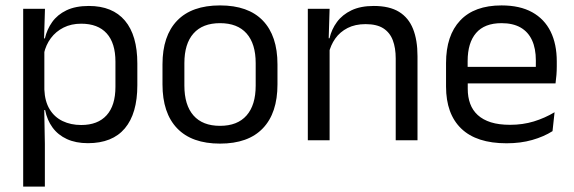

<svg xmlns="http://www.w3.org/2000/svg" viewBox="-20 -521 2130 713"><path d="M306.5 10.7Q261.6 10.7 228.5 -4.5Q195.4 -19.7 175.1 -47.5Q154.7 -75.3 147.6 -112.3H120.8L144.7 -188.5Q146.5 -144.6 164.3 -115.3Q182.1 -86 212.5 -71.4Q242.9 -56.8 281.6 -56.8Q343.2 -56.8 375.9 -93Q408.7 -129.1 408.7 -198.7V-292Q408.7 -361 376.2 -397Q343.7 -433 281.3 -433Q244.7 -433 216 -418.6Q187.4 -404.2 168.8 -379.2Q150.2 -354.2 143.1 -321.8L123.1 -378.4H146.7Q154.4 -411.9 173.8 -439.2Q193.2 -466.5 226.8 -482.7Q260.4 -498.9 310 -498.9Q397.9 -498.9 444 -444.3Q490 -389.7 490 -285.4V-204.6Q490 -99.5 443.7 -44.4Q397.3 10.7 306.5 10.7ZM146.6 172H66.1V-488.2H147L143.4 -370.5L144.7 -345.7V-140L144.1 -123.4L146.6 13.3Z M797.1 12.3Q692.2 12.3 637.8 -44.5Q583.4 -101.2 583.4 -207.7V-281.9Q583.4 -388 637.9 -444.5Q692.3 -500.9 797.1 -500.9Q901.9 -500.9 956.1 -444.5Q1010.4 -388 1010.4 -281.9V-207.7Q1010.4 -101.2 956.1 -44.5Q901.9 12.3 797.1 12.3ZM797.1 -53.7Q861.8 -53.7 895.6 -92.2Q929.5 -130.7 929.5 -203V-286.6Q929.5 -358.5 895.7 -396.7Q861.9 -435 797.1 -435Q732.3 -435 698.5 -396.7Q664.7 -358.5 664.7 -286.6V-203Q664.7 -130.7 698.5 -92.2Q732.3 -53.7 797.1 -53.7Z M1530.4 0H1449.5V-303.7Q1449.5 -343 1438.7 -371.5Q1428 -399.9 1403.7 -415.7Q1379.3 -431.4 1337.6 -431.4Q1299.1 -431.4 1270.8 -417Q1242.5 -402.5 1225 -377.8Q1207.5 -353 1200.5 -321.5L1186 -378.9H1203.7Q1211.3 -412.1 1231.3 -439.3Q1251.3 -466.5 1285.1 -482.7Q1318.9 -498.9 1368 -498.9Q1426.2 -498.9 1461.7 -477.1Q1497.3 -455.2 1513.8 -413.8Q1530.4 -372.3 1530.4 -312.6ZM1204 0H1123.1V-488.2H1204L1200.4 -371.1L1204 -366.3Z M1861.1 11.1Q1749.6 11.1 1693 -43.4Q1636.4 -97.8 1636.4 -199.7V-286.6Q1636.4 -389.4 1689.1 -445.1Q1741.7 -500.9 1842.5 -500.9Q1910.4 -500.9 1956.1 -475.7Q2001.7 -450.4 2024.7 -403.9Q2047.6 -357.4 2047.6 -293V-274.8Q2047.6 -259.1 2046.4 -243Q2045.2 -226.9 2043 -211.4H1968.7Q1969.5 -235.6 1969.7 -257.1Q1969.9 -278.6 1969.9 -296.4Q1969.9 -341 1955.6 -371.8Q1941.4 -402.6 1913.2 -418.8Q1884.9 -435 1842.5 -435Q1779.4 -435 1748 -398.5Q1716.6 -362.1 1716.6 -294.1V-247.4L1717 -237.5V-190.8Q1717 -160.4 1726 -135.9Q1735 -111.3 1754.1 -93.8Q1773.3 -76.2 1803 -66.8Q1832.8 -57.5 1874.2 -57.5Q1921.3 -57.5 1962.3 -70Q2003.3 -82.6 2039.4 -104.2L2031.8 -34Q1999.6 -13.5 1956.4 -1.2Q1913.3 11.1 1861.1 11.1ZM2025.9 -211.4H1679.1V-272.7H2025.9Z"/></svg>

Font: Anek Devanagari Medium
Style: Regular
Weight: 500
Designer: Kailash Malviya (Devanagari) & Yesha Goshar (Latin)
Foundry: Ek Type
Version: Version 1.003